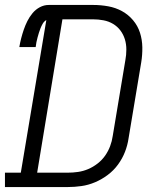

<svg xmlns="http://www.w3.org/2000/svg" viewBox="-33 -755 653 775"><path d="M-13 0V-58H51L154 -674Q145 -669 139.5 -659.5Q134 -650 130.5 -641Q127 -632 124 -622.5Q121 -613 118.5 -603.5Q116 -594 114 -584.5Q112 -575 111 -565H45Q48 -583 52.5 -600.5Q57 -618 63 -635.5Q69 -653 77.5 -670Q86 -687 98.5 -702Q111 -717 128 -726Q145 -735 164 -735H343Q374 -735 404 -729.5Q434 -724 459.5 -710Q485 -696 504 -673.5Q523 -651 532 -623Q541 -595 541.5 -564Q542 -533 537 -503L486 -197Q482 -169 471.5 -142Q461 -115 443.5 -91Q426 -67 402 -49Q378 -31 351 -19.5Q324 -8 296 -4Q268 0 241 0ZM241 -58Q261 -58 282 -61Q303 -64 323 -72.5Q343 -81 361 -95Q379 -109 391.5 -127Q404 -145 411.5 -165Q419 -185 422 -206L473 -512Q477 -533 477 -555Q477 -577 471 -596.5Q465 -616 453 -632Q441 -648 423.5 -658.5Q406 -669 385 -673Q364 -677 343 -677H219L117 -58Z"/></svg>

Font: Iosevka Slab LtExObl
Style: Regular
Weight: 300
Width: 7
Italic angle: -9°
Monospace: yes
Designer: Belleve Invis
Foundry: Belleve Invis
Version: Version 11.1.0; ttfautohint (v1.8.3)